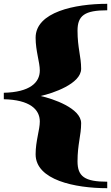

<svg xmlns="http://www.w3.org/2000/svg" viewBox="-35 -764 583 1008"><path d="M152 -566C152 -496 174 -438 174 -394C174 -330 121 -280 -15 -277V-243C121 -240 174 -190 174 -126C174 -82 152 -24 152 46C152 181 358 224 528 224V190C409 190 372 162 372 83C372 -7 391 -53 391 -117C391 -196 242 -246 178 -260C242 -274 391 -324 391 -403C391 -467 372 -513 372 -603C372 -682 409 -710 528 -710V-744C358 -744 152 -701 152 -566Z"/></svg>

Font: Coconat
Style: Bold
Weight: 900
Width: 8
Designer: Sara Lavazza
Foundry: Collletttivo
Version: Version 1.000;Glyphs 3.2 (3217)